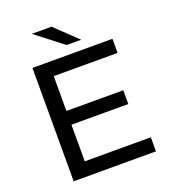

<svg xmlns="http://www.w3.org/2000/svg" viewBox="-157 -1000 984 1114"><g transform="rotate(-20 335.0 -443.5)"><path d="M105 0V-700H599V-613H205V-398H556V-313H205V-87H613V0ZM337 -757 169 -887H291L427 -757Z"/></g></svg>

Font: Montserrat Medium
Style: Regular
Weight: 500
Designer: Julieta Ulanovsky
Foundry: Julieta Ulanovsky
Version: Version 9.000; ttfautohint (v1.8.4.7-5d5b)